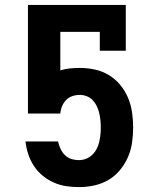

<svg xmlns="http://www.w3.org/2000/svg" viewBox="-20 -755 640 783"><path d="M302 8Q275 8 249 4Q223 0 198.5 -11Q174 -22 153.5 -39Q133 -56 118.5 -78Q104 -100 95.5 -125.5Q87 -151 84 -177V-178H217L219 -169Q223 -155 230 -142Q237 -129 248 -119.5Q259 -110 273 -106Q287 -102 302 -102Q317 -102 331 -107.5Q345 -113 356 -123.5Q367 -134 374 -147.5Q381 -161 384.5 -175.5Q388 -190 389.5 -205Q391 -220 391 -236Q391 -250 389.5 -265Q388 -280 384.5 -294.5Q381 -309 374.5 -322.5Q368 -336 358 -346.5Q348 -357 334 -362.5Q320 -368 305 -368Q290 -368 275 -363Q260 -358 249.5 -347Q239 -336 233 -321.5Q227 -307 226 -292H94V-735H493V-548H387V-625H226V-468Q245 -474 265 -476Q285 -478 305 -478Q336 -478 366.5 -471.5Q397 -465 423.5 -449Q450 -433 470 -409Q490 -385 502 -356.5Q514 -328 518.5 -297Q523 -266 523 -235Q523 -235 523 -235Q523 -235 523 -235Q523 -204 518.5 -173Q514 -142 501.5 -113.5Q489 -85 468.5 -60.5Q448 -36 421 -20.5Q394 -5 363.5 1.5Q333 8 302 8Z"/></svg>

Font: Iosevka Curly Slab XBdEx
Style: Regular
Weight: 800
Width: 7
Monospace: yes
Designer: Belleve Invis
Foundry: Belleve Invis
Version: Version 11.0.0; ttfautohint (v1.8.3)